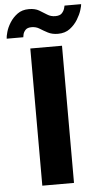

<svg xmlns="http://www.w3.org/2000/svg" viewBox="-110 -952 520 990"><g transform="rotate(-5 150.0 -457.5)"><path d="M68 0V-710H232V0ZM217 -773Q187 -773 165 -784.5Q143 -796 125 -807.5Q107 -819 84 -819Q62 -819 52 -808Q42 -797 39.5 -785Q37 -773 37 -771H-49Q-49 -782 -42.5 -805.5Q-36 -829 -20.5 -853.5Q-5 -878 19 -895.5Q43 -913 78 -913Q110 -913 130.5 -901Q151 -889 169.5 -877Q188 -865 211 -865Q235 -865 245.5 -876.5Q256 -888 259.5 -901Q263 -914 263 -915H349Q349 -907 342 -884.5Q335 -862 319.5 -836.5Q304 -811 279 -792Q254 -773 217 -773Z"/></g></svg>

Font: Raleway Thin ExtraBold
Style: Regular
Weight: 800
Version: Version 4.026